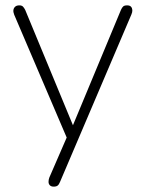

<svg xmlns="http://www.w3.org/2000/svg" viewBox="-20 -510 544 716"><path d="M180 186Q171 186 166 181Q161 176 161 168Q161 160 164 152L233 -7V13L33 -455Q29 -465 30 -472.5Q31 -480 36.5 -485Q42 -490 52 -490Q61 -490 65.5 -485.5Q70 -481 74 -473L264 -14H240L431 -473Q435 -482 439.5 -486Q444 -490 454 -490Q464 -490 468.5 -485Q473 -480 473.5 -472.5Q474 -465 470 -456L204 168Q200 178 195 182Q190 186 180 186Z"/></svg>

Font: Nunito ExtraLight
Style: Regular
Weight: 200
Designer: Vernon Adams
Foundry: Vernon Adams
Version: Version 3.602;April 4, 2023;FontCreator 14.0.0.2856 64-bit